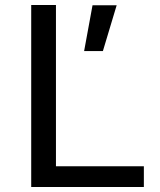

<svg xmlns="http://www.w3.org/2000/svg" viewBox="-20 -749 642 769"><path d="M105 -729H204.1V-83H556.2V0H105ZM350.6 -728H447.3L392.1 -544.4H316.9Z"/></svg>

Font: Hack
Style: Regular
Weight: 400
Monospace: yes
Designer: Christopher Simpkins
Foundry: Christopher Simpkins
Version: Version 2.019; ttfautohint (v1.4.1) -l 4 -r 80 -G 350 -x 0 -